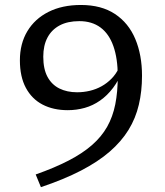

<svg xmlns="http://www.w3.org/2000/svg" viewBox="-20 -728 665 772"><path d="M144.5 24.5 123.5 -26.5Q200 -53.5 256 -82.5Q312 -111.5 350 -144.8Q388 -178 410.8 -218.2Q433.5 -258.5 443.5 -308.5Q453.5 -358.5 453.5 -421Q453.5 -492.5 436 -542.2Q418.5 -592 384 -617.5Q349.5 -643 299 -643Q252 -643 219.8 -625.8Q187.5 -608.5 170.8 -576.8Q154 -545 154 -500Q154 -450.5 171 -419Q188 -387.5 218.8 -372.2Q249.5 -357 290 -357Q316.5 -357 341.5 -363Q366.5 -369 388.5 -381.2Q410.5 -393.5 428.2 -411.5Q446 -429.5 457.5 -453.5L474.5 -448Q458 -405.5 434.5 -374.5Q411 -343.5 382.2 -323.5Q353.5 -303.5 320.5 -294.2Q287.5 -285 252.5 -285Q194.5 -285 151.2 -307.5Q108 -330 84 -374.8Q60 -419.5 60 -485.5Q60 -552.5 90 -602.5Q120 -652.5 175 -680.2Q230 -708 305.5 -708Q387.5 -708 442.2 -671.8Q497 -635.5 524 -571.2Q551 -507 551 -423.5Q551 -361 538.2 -306.8Q525.5 -252.5 496.8 -205.8Q468 -159 421 -118.2Q374 -77.5 305.5 -42Q237 -6.5 144.5 24.5Z"/></svg>

Font: Newsreader 9pt
Style: Regular
Weight: 400
Designer: Hugues Gentile
Foundry: Production Type
Version: Version 1.003